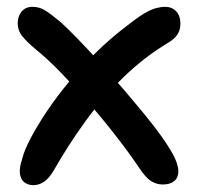

<svg xmlns="http://www.w3.org/2000/svg" viewBox="-20 -528 578 563"><path d="M78 15Q63 15 52 7Q41 -1 38.5 -18Q36 -35 45 -62Q51 -87 70 -123Q89 -159 117 -201Q145 -243 181.5 -287Q218 -331 261 -373.5Q304 -416 353 -453Q382 -476 402 -488Q422 -500 437 -504Q452 -508 464 -508Q484 -508 496.5 -495Q509 -482 509 -458Q509 -440 500 -426.5Q491 -413 472 -402Q402 -360 341 -300.5Q280 -241 229.5 -171Q179 -101 138 -29Q124 -5 109 5Q94 15 78 15ZM457 13Q439 13 423 3Q407 -7 388 -36Q359 -79 321 -128Q283 -177 241.5 -224.5Q200 -272 160 -313.5Q120 -355 84 -384Q60 -404 46 -421Q32 -438 32 -460Q32 -473 37 -484Q42 -495 51.5 -501.5Q61 -508 75 -508Q95 -508 111.5 -498Q128 -488 158 -463Q178 -445 208.5 -413.5Q239 -382 274 -343.5Q309 -305 343.5 -264.5Q378 -224 407.5 -188Q437 -152 455 -126Q485 -83 494 -61.5Q503 -40 503 -26Q503 -7 491 3Q479 13 457 13Z"/></svg>

Font: Shantell Sans Medium
Style: Regular
Weight: 500
Designer: Stephen Nixon, Anya Danilova, Shantell Martin
Foundry: Arrow Type
Version: Version 1.011;[c5ecc13dd]